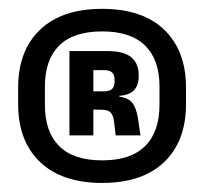

<svg xmlns="http://www.w3.org/2000/svg" viewBox="-20 -669 462 434"><path d="M211 -255.5Q120 -255.5 70.5 -302.8Q21 -350 21 -434V-470.5Q21 -554.5 70.5 -601.8Q120 -649 211 -649Q302 -649 351.2 -601.8Q400.5 -554.5 400.5 -470.5V-434Q400.5 -350 351.2 -302.8Q302 -255.5 211 -255.5ZM211 -306.5Q275.5 -306.5 308 -338.8Q340.5 -371 340.5 -432V-473.5Q340.5 -534 308 -566Q275.5 -598 211 -598Q146 -598 113.8 -566Q81.5 -534 81.5 -473.5V-432Q81.5 -371 113.8 -338.8Q146 -306.5 211 -306.5ZM241.5 -363 238 -392.5Q236 -409 229.8 -415Q223.5 -421 209 -421L174 -421.5V-462.5H215Q228 -462.5 233.5 -468.2Q239 -474 239 -485V-488.5Q239 -499.5 233.5 -505Q228 -510.5 215.5 -510.5H174V-553.5H223.5Q260 -553.5 276.8 -539.5Q293.5 -525.5 293.5 -499V-496Q293.5 -476.5 283 -465.2Q272.5 -454 250 -452.5V-445L242 -451.5Q268 -449.5 278 -437.8Q288 -426 292 -401L297.5 -363ZM137 -363V-553.5H191V-448V-431V-363Z"/></svg>

Font: Anek Tamil Medium
Style: Bold
Weight: 700
Version: Version 1.003